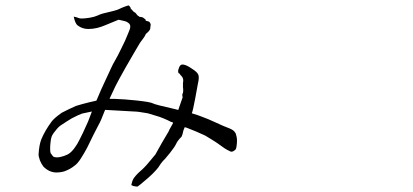

<svg xmlns="http://www.w3.org/2000/svg" viewBox="-20 -695 1540 716"><path d="M318.4 -278.3Q293.9 -273.4 286.1 -271.5Q274.4 -267.6 248 -253.9Q231.4 -244.1 208 -228.5Q197.3 -221.7 186.5 -207Q174.8 -193.4 171.9 -183.6Q169.9 -178.7 168 -160.2Q167 -151.4 167 -139.6Q167 -127.9 168.9 -124Q176.8 -112.3 179.7 -110.4Q189.5 -106.4 204.1 -109.4Q218.8 -112.3 232.4 -119.1Q242.2 -124 252.9 -136.7Q258.8 -143.6 268.6 -159.2Q276.4 -172.9 290 -201.2Q296.9 -216.8 308.6 -242.2Q315.4 -260.7 321.3 -275.4L322.3 -279.3ZM789.1 -162.1 767.6 -175.8 745.1 -189.5Q711.9 -205.1 675.8 -218.8Q671.9 -219.7 668.9 -220.7Q665 -211.9 664.1 -209Q660.2 -190.4 657.2 -185.5Q641.6 -169.9 636.7 -158.2Q631.8 -147.5 613.3 -124Q592.8 -98.6 586.9 -93.8Q580.1 -85.9 575.2 -78.1Q573.2 -73.2 561.5 -60.1Q549.8 -46.9 533.7 -32.7Q517.6 -18.6 505.4 -8.8Q493.2 1 492.2 1Q488.3 1 481 -0.5Q473.6 -2 469.7 -4.9Q470.7 -9.8 471.7 -13.2Q472.7 -16.6 474.6 -22.5Q477.5 -30.3 486.3 -40Q494.1 -48.8 502 -55.7Q518.6 -69.3 538.1 -93.3Q557.6 -117.2 559.6 -119.1Q583 -162.1 608.4 -204.1Q609.4 -208 620.1 -226.6Q624 -233.4 626 -237.3Q622.1 -239.3 620.1 -240.2H618.2L604.5 -247.1Q585 -255.9 573.2 -259.8Q539.1 -270.5 531.2 -272.5Q494.1 -279.3 477.5 -279.3Q473.6 -279.3 426.8 -282.2Q384.8 -284.2 373 -285.2H372.1L371.1 -283.2Q355.5 -242.2 347.7 -229.5Q339.8 -214.8 328.1 -191.4Q316.4 -168 304.7 -143.6Q294.9 -125 281.2 -103.5Q268.6 -84 256.8 -76.2Q242.2 -64.5 221.7 -56.6Q207 -51.8 189.5 -51.8Q177.7 -51.8 164.1 -57.6Q150.4 -64.5 141.6 -74.2Q134.8 -83 128.9 -96.7Q123 -113.3 124 -121.1Q126 -154.3 133.8 -174.8Q147.5 -208 172.9 -242.2Q182.6 -254.9 210 -274.4L235.4 -287.1Q260.7 -298.8 262.7 -299.8Q284.2 -306.6 312.5 -313.5Q326.2 -316.4 337.9 -319.3H338.9L339.8 -320.3Q360.4 -369.1 368.2 -384.8Q386.7 -423.8 394 -440.4Q401.4 -457 409.2 -469.7Q417 -483.4 420.9 -491.2Q424.8 -499 431.6 -512.7Q438.5 -527.3 446.3 -543Q453.1 -558.6 459 -573.2Q465.8 -587.9 465.8 -595.7Q465.8 -604.5 459 -609.4Q453.1 -614.3 445.3 -616.2Q421.9 -622.1 419.9 -621.1L418.9 -620.1Q416 -619.1 374 -601.6Q358.4 -594.7 342.3 -590.8Q326.2 -586.9 309.6 -586.9Q287.1 -586.9 270.5 -599.6Q260.7 -605.5 254.9 -632.8Q257.8 -632.8 260.7 -631.8Q263.7 -630.9 267.6 -629.9Q270.5 -628.9 272.5 -627.9Q274.4 -627.9 275.4 -627Q278.3 -626 286.1 -626Q296.9 -626 314.5 -628.9Q332 -631.8 342.8 -636.7Q346.7 -638.7 353 -641.1Q359.4 -643.6 363.3 -644.5Q414.1 -656.2 421.9 -660.2Q433.6 -666 444.3 -669.9Q454.1 -673.8 460 -674.8Q460.9 -673.8 463.9 -670.9Q467.8 -666 467.8 -663.1V-662.1V-660.2H470.7H471.7Q471.7 -660.2 471.7 -659.2Q475.6 -653.3 479.5 -650.4Q485.4 -648.4 490.2 -640.6Q494.1 -635.7 497.1 -634.8Q500 -631.8 502 -631.8H505.9Q508.8 -630.9 512.7 -629.9L516.6 -627Q519.5 -624 521.5 -624Q522.5 -624 522.5 -621.1Q522.5 -617.2 529.3 -616.2Q535.2 -615.2 537.1 -613.3Q539.1 -611.3 540 -608.4Q542 -607.4 542 -601.6L541 -597.7V-596.7V-595.7Q541 -591.8 540 -586.9Q539.1 -584 535.6 -579.6Q532.2 -575.2 528.3 -572.3Q523.4 -569.3 521.5 -563.5Q520.5 -559.6 502 -535.2Q498 -529.3 476.6 -492.2Q458 -460.9 447.3 -441.4Q419.9 -392.6 410.2 -373Q399.4 -349.6 389.6 -329.1L388.7 -326.2H392.6Q401.4 -326.2 409.2 -326.2Q442.4 -325.2 489.3 -320.3Q542 -314.5 549.8 -309.6Q558.6 -304.7 632.8 -288.1Q638.7 -286.1 645.5 -285.2Q645.5 -286.1 645.5 -287.1Q650.4 -299.8 655.3 -315.4Q661.1 -332 661.1 -332Q658.2 -344.7 662.1 -347.7Q662.1 -348.6 663.1 -354.5Q663.1 -358.4 663.1 -362.3Q662.1 -369.1 662.1 -373Q663.1 -377 662.1 -381.8Q663.1 -386.7 663.1 -391.6Q664.1 -397.5 662.1 -402.3Q661.1 -407.2 656.2 -412.1Q651.4 -416 651.4 -418Q651.4 -419.9 646.5 -421.9Q645.5 -421.9 644.5 -426.8Q643.6 -433.6 647.5 -442.4Q651.4 -453.1 658.2 -454.1Q665 -455.1 674.3 -451.2Q683.6 -447.3 693.4 -440.4Q704.1 -433.6 710.9 -427.7Q716.8 -422.9 719.7 -416Q723.6 -406.2 717.8 -381.8Q716.8 -377 708 -328.1Q699.2 -281.2 695.3 -272.5Q718.8 -265.6 730.5 -260.7Q754.9 -252 784.2 -238.3Q813.5 -224.6 829.1 -218.8Q845.7 -212.9 852.5 -206.1Q859.4 -199.2 860.4 -192.4Q862.3 -186.5 863.3 -179.2Q864.3 -171.9 863.3 -159.7Q862.3 -147.5 860.4 -141.6Q859.4 -136.7 852.1 -132.3Q844.7 -127.9 839.8 -129.9Q835 -131.8 826.2 -136.7Q817.4 -141.6 809.6 -147.5Q799.8 -154.3 789.1 -162.1Z"/></svg>

Font: ToneOZ-YinPZ-Tsuipita-TC
Style: Regular
Weight: 400
Designer: ÂÆ£ÂøóÂáåJeffrey Xuan(jeffreyx@gmail.com, ToneOZ.com) ÈòøÂù§(cjkFonts)
Foundry: ToneOZ
Version: Version 0.24071